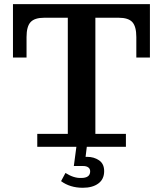

<svg xmlns="http://www.w3.org/2000/svg" viewBox="-20 -702 779 918"><path d="M158.2 0V-62H304.2V-617.2H191.9Q145.5 -617.2 126.2 -596.2Q106.9 -575.2 106.9 -524.9V-426.8H42V-682.1H696.8V-426.8H631.8V-524.9Q631.8 -575.2 612.8 -596.2Q593.8 -617.2 546.9 -617.2H436V-62H582V0H395L389.2 47.9H397Q429.2 47.9 453.6 64.5Q478 81.1 478 116.2Q478 154.8 450.2 175.3Q422.4 195.8 376 195.8Q314.9 195.8 272 164.1L293 125Q333 150.4 368.2 148.9Q411.1 148.9 411.1 117.2Q411.1 105 402.1 98.4Q393.1 91.8 377.9 91.8H333L345.2 0Z"/></svg>

Font: Montagu Slab 144pt Medium
Style: Regular
Weight: 500
Designer: Florian Karsten
Foundry: Florian Karsten
Version: Version 1.000